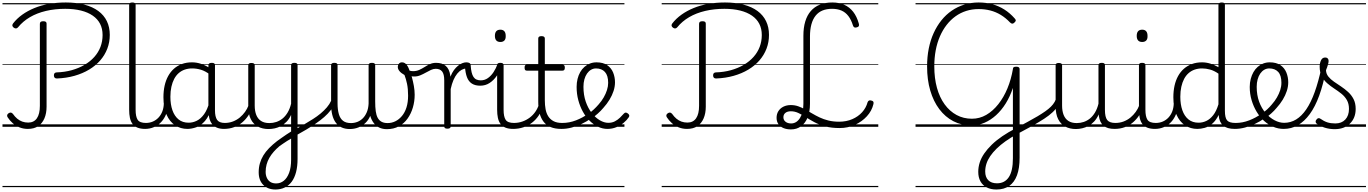

<svg xmlns="http://www.w3.org/2000/svg" viewBox="-20 -1021 11019 1546"><path d="M438 -389Q426 -389 420 -395.5Q414 -402 414 -414Q414 -425 419 -431Q424 -437 435 -438Q501 -440 558 -456Q615 -472 661 -499Q707 -526 739.5 -562.5Q772 -599 789 -643.5Q806 -688 806 -739Q806 -790 786 -829Q766 -868 727 -895Q688 -922 632 -936Q576 -950 505 -950Q422 -950 350 -933Q278 -916 221.5 -883Q165 -850 125 -801Q118 -793 109.5 -792Q101 -791 91 -798Q81 -806 79.5 -814Q78 -822 85 -832Q116 -872 159.5 -903Q203 -934 256.5 -956Q310 -978 374 -989.5Q438 -1001 510 -1001Q594 -1001 660 -983.5Q726 -966 771.5 -932.5Q817 -899 840.5 -850.5Q864 -802 864 -740Q864 -681 844 -629Q824 -577 787 -534.5Q750 -492 697.5 -460.5Q645 -429 579.5 -410.5Q514 -392 438 -389ZM204 17Q168 17 137 4.5Q106 -8 82 -29.5Q58 -51 42 -76Q36 -85 37.5 -93.5Q39 -102 49 -109Q60 -116 68 -114.5Q76 -113 84 -104Q100 -81 118.5 -65.5Q137 -50 159 -42Q181 -34 207 -34Q253 -34 277 -68.5Q301 -103 301 -169V-829Q301 -840 307.5 -845Q314 -850 328 -850Q342 -850 348.5 -845.5Q355 -841 355 -831V-162Q355 -108 337.5 -67.5Q320 -27 287 -5Q254 17 204 17ZM0 476H912V486H0ZM0 -20H912V0H0ZM0 -505H912V-500H0ZM0 -996H912V-986H0Z M1150 17Q1112 17 1086.5 6.5Q1061 -4 1046.5 -24Q1032 -44 1026 -72.5Q1020 -101 1020 -137V-982Q1020 -992 1026 -996.5Q1032 -1001 1045 -1001Q1059 -1001 1065.5 -996.5Q1072 -992 1072 -982V-137Q1072 -82 1088.5 -56.5Q1105 -31 1156 -31Q1165 -31 1169.5 -23.5Q1174 -16 1173.5 -7Q1173 2 1167.5 9.5Q1162 17 1150 17ZM912 476H1212V486H912ZM912 -20H1212V0H912ZM912 -505H1212V-500H912ZM912 -996H1212V-986H912Z M1147 17Q1136 17 1130.5 9.5Q1125 2 1125.5 -7Q1126 -16 1133 -23.5Q1140 -31 1153 -31Q1186 -31 1212.5 -43Q1239 -55 1258 -76Q1277 -97 1287.5 -125Q1298 -153 1299 -186Q1300 -198 1309 -201.5Q1318 -205 1326.5 -201.5Q1335 -198 1334 -186Q1333 -142 1318.5 -104.5Q1304 -67 1279.5 -40Q1255 -13 1221 2Q1187 17 1147 17ZM1212 476V486ZM1212 -20V0ZM1212 -505V-500ZM1212 -996V-986Z M1489 17Q1434 17 1390 -12Q1346 -41 1321 -98Q1296 -155 1296 -238Q1296 -288 1305.5 -331Q1315 -374 1334 -408.5Q1353 -443 1380.5 -467.5Q1408 -492 1444.5 -505.5Q1481 -519 1526 -519Q1564 -519 1600.5 -506.5Q1637 -494 1673 -470V-419Q1633 -449 1598 -459.5Q1563 -470 1527 -470Q1495 -470 1467.5 -460.5Q1440 -451 1418.5 -432Q1397 -413 1382.5 -385.5Q1368 -358 1360 -322Q1352 -286 1352 -242Q1352 -180 1368.5 -133Q1385 -86 1417.5 -59.5Q1450 -33 1499 -33Q1533 -33 1565 -49Q1597 -65 1623.5 -101.5Q1650 -138 1667 -202L1685 -159Q1664 -85 1630.5 -47Q1597 -9 1559.5 4Q1522 17 1489 17ZM1785 17Q1751 17 1727 7Q1703 -3 1688 -22Q1673 -41 1665.5 -69Q1658 -97 1658 -132V-495Q1658 -506 1665 -510.5Q1672 -515 1686 -515Q1699 -515 1705 -510.5Q1711 -506 1711 -496V-133Q1711 -81 1728 -56Q1745 -31 1791 -31Q1798 -31 1802 -23.5Q1806 -16 1805.5 -7Q1805 2 1800.5 9.5Q1796 17 1785 17ZM1212 476H1847V486H1212ZM1212 -20H1847V0H1212ZM1212 -505H1847V-500H1212ZM1212 -996H1847V-986H1212Z M1782 17Q1771 17 1765.5 9.5Q1760 2 1760.5 -7Q1761 -16 1768 -23.5Q1775 -31 1788 -31Q1825 -31 1856 -43Q1887 -55 1911 -75Q1935 -95 1953 -120Q1971 -145 1981 -172Q1985 -183 1994 -182.5Q2003 -182 2009 -174.5Q2015 -167 2012 -157Q2001 -124 1981 -93Q1961 -62 1932.5 -37Q1904 -12 1866 2.5Q1828 17 1782 17ZM1847 476V486ZM1847 -20V0ZM1847 -505V-500ZM1847 -996V-986Z M2198 505Q2137 505 2100 468Q2063 431 2063 366Q2063 328 2072.5 294.5Q2082 261 2100.5 230.5Q2119 200 2147 171.5Q2175 143 2211 115Q2230 101 2249 88Q2268 75 2286.5 62Q2305 49 2324 38V-96Q2309 -63 2287.5 -41Q2266 -19 2242 -6Q2218 7 2192.5 12.5Q2167 18 2142 18Q2094 18 2057 -1.5Q2020 -21 1999.5 -61.5Q1979 -102 1979 -166V-496Q1979 -505 1985 -509.5Q1991 -514 2004 -514Q2018 -514 2024.5 -509.5Q2031 -505 2031 -496V-171Q2031 -127 2043.5 -95.5Q2056 -64 2082 -47Q2108 -30 2149 -30Q2178 -30 2205 -39Q2232 -48 2255 -66.5Q2278 -85 2296 -115Q2314 -145 2324 -186V-496Q2324 -506 2330.5 -510.5Q2337 -515 2351 -515Q2364 -515 2370 -510.5Q2376 -506 2376 -496V258Q2376 318 2364 364.5Q2352 411 2329 442Q2306 473 2272.5 489Q2239 505 2198 505ZM2204 456Q2238 456 2265 434.5Q2292 413 2308 370.5Q2324 328 2324 265V95Q2308 104 2292 114Q2276 124 2261 134.5Q2246 145 2230 156Q2204 178 2183.5 201.5Q2163 225 2148.5 250.5Q2134 276 2126.5 304Q2119 332 2119 363Q2119 390 2129 411.5Q2139 433 2157.5 444.5Q2176 456 2204 456ZM1847 476H2512V486H1847ZM1847 -20H2512V0H1847ZM1847 -505H2512V-500H1847ZM1847 -996H2512V-986H1847Z M2363 70Q2357 73 2351.5 68.5Q2346 64 2343.5 55.5Q2341 47 2342.5 38.5Q2344 30 2350 26Q2391 3 2428.5 -19Q2466 -41 2500 -62.5Q2534 -84 2562 -107.5Q2590 -131 2612 -156.5Q2634 -182 2647 -211Q2653 -226 2662.5 -225.5Q2672 -225 2677.5 -217Q2683 -209 2678 -197Q2666 -164 2643.5 -134.5Q2621 -105 2590.5 -78.5Q2560 -52 2523.5 -27Q2487 -2 2447 22Q2407 46 2363 70ZM2512 476V486ZM2512 -20V0ZM2512 -505V-500ZM2512 -996V-986Z M2796 18Q2760 18 2732 5.5Q2704 -7 2684.5 -32.5Q2665 -58 2655.5 -96Q2646 -134 2646 -184V-496Q2646 -506 2652.5 -510.5Q2659 -515 2672 -515Q2686 -515 2692 -510.5Q2698 -506 2698 -496V-189Q2698 -138 2708.5 -102Q2719 -66 2742.5 -48Q2766 -30 2806 -30Q2833 -30 2857.5 -39.5Q2882 -49 2901.5 -68.5Q2921 -88 2933.5 -117.5Q2946 -147 2948 -187V-496Q2948 -506 2954.5 -510.5Q2961 -515 2975 -515Q2989 -515 2995 -510.5Q3001 -506 3001 -496V-204Q3001 -158 3005.5 -125.5Q3010 -93 3021.5 -72Q3033 -51 3052.5 -40.5Q3072 -30 3101 -30Q3134 -30 3163.5 -44.5Q3193 -59 3216.5 -87Q3240 -115 3253 -156Q3266 -197 3266 -251Q3266 -306 3257.5 -346Q3249 -386 3237 -417Q3210 -432 3196.5 -448.5Q3183 -465 3183 -483Q3183 -496 3191.5 -507.5Q3200 -519 3217 -519Q3239 -519 3254.5 -499Q3270 -479 3281 -445Q3289 -427 3297.5 -396Q3306 -365 3312.5 -329Q3319 -293 3319 -258Q3319 -205 3304.5 -155.5Q3290 -106 3262 -66.5Q3234 -27 3192 -4Q3150 19 3095 19Q3062 19 3035.5 7Q3009 -5 2990.5 -29Q2972 -53 2961 -88Q2947 -54 2922 -30.5Q2897 -7 2865 5.5Q2833 18 2796 18ZM2512 476H3400V486H2512ZM2512 -20H3400V0H2512ZM2512 -505H3400V-500H2512ZM2512 -996H3400V-986H2512Z M3315 -405Q3299 -405 3282.5 -409Q3266 -413 3251 -420V-465Q3268 -455 3280.5 -451.5Q3293 -448 3306 -448Q3333 -448 3355.5 -458Q3378 -468 3399 -481.5Q3420 -495 3442 -505Q3464 -515 3491 -515Q3500 -515 3505 -508Q3510 -501 3510 -491.5Q3510 -482 3504.5 -474.5Q3499 -467 3488 -467Q3470 -467 3450.5 -458Q3431 -449 3409 -436.5Q3387 -424 3364 -414.5Q3341 -405 3315 -405ZM3400 476H3425V486H3400ZM3400 -20H3425V0H3400ZM3400 -505H3425V-500H3400ZM3400 -996H3425V-986H3400Z M3582 15Q3569 15 3563 10.5Q3557 6 3557 -4V-374Q3557 -424 3540 -445.5Q3523 -467 3489 -467Q3479 -467 3474.5 -474.5Q3470 -482 3470 -491.5Q3470 -501 3475.5 -508Q3481 -515 3491 -515Q3515 -515 3534 -509.5Q3553 -504 3568 -491.5Q3583 -479 3592.5 -459.5Q3602 -440 3606 -412L3607 -403Q3619 -435 3635 -456.5Q3651 -478 3668.5 -492Q3686 -506 3703 -512.5Q3720 -519 3734 -519Q3744 -519 3749.5 -511.5Q3755 -504 3755 -494Q3755 -484 3749.5 -476.5Q3744 -469 3734 -469Q3716 -469 3697.5 -459Q3679 -449 3662 -428.5Q3645 -408 3631.5 -377Q3618 -346 3609 -304V-4Q3609 6 3602.5 10.5Q3596 15 3582 15ZM3425 476H3829V486H3425ZM3425 -20H3829V0H3425ZM3425 -505H3829V-500H3425ZM3425 -996H3829V-986H3425Z M3847 -331Q3806 -331 3779.5 -348Q3753 -365 3740 -399.5Q3727 -434 3724 -485L3734 -519Q3752 -519 3761 -513Q3770 -507 3770 -494Q3772 -462 3777.5 -439Q3783 -416 3792.5 -401.5Q3802 -387 3817 -380.5Q3832 -374 3851 -374Q3883 -374 3909 -392.5Q3935 -411 3954.5 -441Q3974 -471 3986 -505Q3988 -511 3997 -509Q4006 -507 4014 -500.5Q4022 -494 4019 -486Q4004 -446 3980 -410.5Q3956 -375 3922.5 -353Q3889 -331 3847 -331ZM3829 476H3852V486H3829ZM3829 -20H3852V0H3829ZM3829 -505H3852V-500H3829ZM3829 -996H3852V-986H3829Z M4113 17Q4075 17 4049.5 6.5Q4024 -4 4009.5 -24Q3995 -44 3989 -72.5Q3983 -101 3983 -137V-496Q3983 -506 3989 -510.5Q3995 -515 4008 -515Q4022 -515 4028.5 -510.5Q4035 -506 4035 -496V-137Q4035 -82 4051.5 -56.5Q4068 -31 4119 -31Q4128 -31 4132.5 -23.5Q4137 -16 4136.5 -7Q4136 2 4130.5 9.5Q4125 17 4113 17ZM4009 -683Q3987 -683 3976 -695.5Q3965 -708 3965 -732Q3965 -757 3976 -769.5Q3987 -782 4009 -782Q4030 -782 4041 -769.5Q4052 -757 4052 -732Q4053 -707 4041.5 -695Q4030 -683 4009 -683ZM3851 476H4176V486H3851ZM3851 -20H4176V0H3851ZM3851 -505H4176V-500H3851ZM3851 -996H4176V-986H3851Z M4111 17Q4100 17 4094.5 9.5Q4089 2 4089.5 -7Q4090 -16 4097 -23.5Q4104 -31 4117 -31Q4154 -31 4186.5 -42.5Q4219 -54 4245.5 -74Q4272 -94 4291 -121.5Q4310 -149 4320 -182Q4323 -193 4332.5 -192Q4342 -191 4348.5 -184Q4355 -177 4352 -167Q4340 -125 4318 -91.5Q4296 -58 4264.5 -33.5Q4233 -9 4194 4Q4155 17 4111 17ZM4176 476V486ZM4176 -20V0ZM4176 -505V-500ZM4176 -996V-986Z M4500 17Q4449 17 4413.5 2Q4378 -13 4356.5 -41.5Q4335 -70 4324.5 -110Q4314 -150 4314 -201V-452H4223Q4212 -452 4208 -458Q4204 -464 4204 -476Q4204 -489 4208 -494.5Q4212 -500 4223 -500H4314V-711Q4314 -721 4320.5 -725.5Q4327 -730 4340 -730Q4353 -730 4360 -725.5Q4367 -721 4367 -711V-500H4508Q4519 -500 4523.5 -494.5Q4528 -489 4528 -476Q4528 -464 4523.5 -458Q4519 -452 4508 -452H4367V-213Q4367 -175 4373 -142Q4379 -109 4394.5 -84.5Q4410 -60 4437 -45.5Q4464 -31 4507 -31Q4517 -31 4522 -23.5Q4527 -16 4526.5 -7Q4526 2 4519.5 9.5Q4513 17 4500 17ZM4176 476H4564V486H4176ZM4176 -20H4564V0H4176ZM4176 -505H4564V-500H4176ZM4176 -996H4564V-986H4176Z M4502 17Q4489 17 4483.5 9.5Q4478 2 4479.5 -7Q4481 -16 4488.5 -23.5Q4496 -31 4508 -31Q4564 -31 4618 -52Q4672 -73 4716 -105Q4724 -110 4730.5 -107Q4737 -104 4741.5 -96.5Q4746 -89 4746 -80.5Q4746 -72 4739 -67Q4705 -43 4665 -24Q4625 -5 4583.5 6Q4542 17 4502 17ZM4564 476V486ZM4564 -20V0ZM4564 -505V-500ZM4564 -996V-986Z M4716 -103Q4740 -120 4761 -139.5Q4782 -159 4800 -180Q4824 -207 4841 -236.5Q4858 -266 4867.5 -296Q4877 -326 4877 -354Q4877 -413 4851 -441.5Q4825 -470 4779 -470Q4758 -470 4739.5 -459.5Q4721 -449 4707 -429Q4693 -409 4685.5 -382Q4678 -355 4678 -322Q4678 -256 4696.5 -202.5Q4715 -149 4745 -111Q4775 -73 4810 -52.5Q4845 -32 4878 -32Q4908 -32 4931 -44Q4954 -56 4972 -73.5Q4990 -91 5003 -106Q5011 -115 5019 -114.5Q5027 -114 5036 -107Q5044 -101 5046.5 -93.5Q5049 -86 5043 -77Q5027 -53 5001 -31.5Q4975 -10 4942 3.5Q4909 17 4871 17Q4833 17 4796.5 0Q4760 -17 4728.5 -48Q4697 -79 4673.5 -121.5Q4650 -164 4636.5 -214.5Q4623 -265 4623 -321Q4623 -355 4630.5 -385.5Q4638 -416 4652 -440.5Q4666 -465 4686 -482.5Q4706 -500 4730.5 -509.5Q4755 -519 4783 -519Q4836 -519 4869 -496.5Q4902 -474 4917 -437Q4932 -400 4932 -358Q4932 -324 4920.5 -288.5Q4909 -253 4888 -218.5Q4867 -184 4838 -152Q4818 -128 4793 -106Q4768 -84 4741 -65ZM4564 476H5008V486H4564ZM4564 -20H5008V0H4564ZM4564 -505H5008V-500H4564ZM4564 -996H5008V-986H4564Z M5746 -389Q5734 -389 5728 -395.5Q5722 -402 5722 -414Q5722 -425 5727 -431Q5732 -437 5743 -438Q5809 -440 5866 -456Q5923 -472 5969 -499Q6015 -526 6047.5 -562.5Q6080 -599 6097 -643.5Q6114 -688 6114 -739Q6114 -790 6094 -829Q6074 -868 6035 -895Q5996 -922 5940 -936Q5884 -950 5813 -950Q5730 -950 5658 -933Q5586 -916 5529.5 -883Q5473 -850 5433 -801Q5426 -793 5417.5 -792Q5409 -791 5399 -798Q5389 -806 5387.5 -814Q5386 -822 5393 -832Q5424 -872 5467.5 -903Q5511 -934 5564.5 -956Q5618 -978 5682 -989.5Q5746 -1001 5818 -1001Q5902 -1001 5968 -983.5Q6034 -966 6079.5 -932.5Q6125 -899 6148.5 -850.5Q6172 -802 6172 -740Q6172 -681 6152 -629Q6132 -577 6095 -534.5Q6058 -492 6005.5 -460.5Q5953 -429 5887.5 -410.5Q5822 -392 5746 -389ZM5512 17Q5476 17 5445 4.5Q5414 -8 5390 -29.5Q5366 -51 5350 -76Q5344 -85 5345.5 -93.5Q5347 -102 5357 -109Q5368 -116 5376 -114.5Q5384 -113 5392 -104Q5408 -81 5426.5 -65.5Q5445 -50 5467 -42Q5489 -34 5515 -34Q5561 -34 5585 -68.5Q5609 -103 5609 -169V-829Q5609 -840 5615.5 -845Q5622 -850 5636 -850Q5650 -850 5656.5 -845.5Q5663 -841 5663 -831V-162Q5663 -108 5645.5 -67.5Q5628 -27 5595 -5Q5562 17 5512 17ZM5308 476H6220V486H5308ZM5308 -20H6220V0H5308ZM5308 -505H6220V-500H5308ZM5308 -996H6220V-986H5308Z M6349 21Q6314 21 6288 10Q6262 -1 6247.5 -22Q6233 -43 6233 -72Q6233 -103 6247.5 -126Q6262 -149 6288 -162Q6314 -175 6348 -175Q6380 -175 6408 -165Q6436 -155 6463 -140Q6490 -125 6518.5 -108Q6547 -91 6579.5 -75.5Q6612 -60 6651 -50.5Q6690 -41 6737 -41Q6795 -41 6842.5 -61.5Q6890 -82 6922 -117.5Q6954 -153 6966 -198Q6970 -208 6977.5 -211.5Q6985 -215 6997 -211Q7008 -209 7012 -202Q7016 -195 7013 -183Q7000 -128 6960 -84.5Q6920 -41 6863.5 -15.5Q6807 10 6741 10Q6674 10 6624.5 -3.5Q6575 -17 6537 -37.5Q6499 -58 6468 -78Q6437 -98 6408 -111.5Q6379 -125 6348 -125Q6320 -125 6304 -112Q6288 -99 6288 -77Q6288 -54 6305.5 -40.5Q6323 -27 6350 -27Q6394 -27 6421.5 -71Q6449 -115 6449 -185V-733Q6449 -798 6464 -848Q6479 -898 6508.5 -932Q6538 -966 6581.5 -983.5Q6625 -1001 6682 -1001Q6736 -1001 6778 -982.5Q6820 -964 6849.5 -926.5Q6879 -889 6895 -832Q6899 -819 6895.5 -811.5Q6892 -804 6880 -801Q6867 -797 6859.5 -800.5Q6852 -804 6848 -816Q6834 -862 6811 -892Q6788 -922 6755.5 -936Q6723 -950 6680 -950Q6636 -950 6603 -936.5Q6570 -923 6547.5 -895Q6525 -867 6513.5 -825Q6502 -783 6502 -727V-185Q6502 -122 6483.5 -76Q6465 -30 6430.5 -4.5Q6396 21 6349 21ZM6200 476H7052V486H6200ZM6200 -20H7052V0H6200ZM6200 -505H7052V-500H6200ZM6200 -996H7052V-986H6200Z M8003 505Q7958 505 7925 488Q7892 471 7874.5 439Q7857 407 7857 363Q7857 351 7865.5 344.5Q7874 338 7885 337Q7896 336 7904.5 342Q7913 348 7913 360Q7913 405 7937.5 430Q7962 455 8008 455Q8070 455 8103 405.5Q8136 356 8136 253V-313Q8113 -244 8078.5 -188.5Q8044 -133 8000.5 -93.5Q7957 -54 7907 -32.5Q7857 -11 7802 -11Q7722 -11 7656.5 -45Q7591 -79 7543.5 -142Q7496 -205 7470.5 -292Q7445 -379 7445 -486Q7445 -563 7458.5 -630.5Q7472 -698 7498 -755Q7524 -812 7560.5 -857.5Q7597 -903 7643.5 -935Q7690 -967 7744.5 -984Q7799 -1001 7860 -1001Q7919 -1001 7970.5 -987Q8022 -973 8067 -944.5Q8112 -916 8150 -873Q8159 -864 8159 -856.5Q8159 -849 8148 -839Q8139 -830 8130.5 -830.5Q8122 -831 8112 -841Q8078 -877 8038.5 -901Q7999 -925 7954.5 -936.5Q7910 -948 7860 -948Q7807 -948 7760 -933Q7713 -918 7673.5 -889.5Q7634 -861 7602.5 -820.5Q7571 -780 7548.5 -728.5Q7526 -677 7514.5 -616Q7503 -555 7503 -487Q7503 -391 7524.5 -313.5Q7546 -236 7586.5 -180.5Q7627 -125 7682.5 -95Q7738 -65 7806 -65Q7868 -65 7921.5 -96Q7975 -127 8018.5 -182Q8062 -237 8092 -309.5Q8122 -382 8136 -465Q8136 -476 8142.5 -480Q8149 -484 8163 -484Q8190 -484 8190 -465V248Q8190 333 8169 390Q8148 447 8106.5 476Q8065 505 8003 505ZM7352 476H8298V486H7352ZM7352 -20H8298V0H7352ZM7352 -505H8298V-500H7352ZM7352 -996H8298V-986H7352Z M7857 363Q7857 324 7869 287Q7881 250 7905.5 214.5Q7930 179 7966 144Q8002 109 8050.5 76Q8099 43 8159 12Q8212 -17 8256 -40.5Q8300 -64 8335 -85Q8370 -106 8397 -125Q8424 -144 8442.5 -162.5Q8461 -181 8472 -200.5Q8483 -220 8487 -241Q8489 -251 8498.5 -252.5Q8508 -254 8515.5 -249Q8523 -244 8520 -233Q8515 -200 8499.5 -172Q8484 -144 8456 -117.5Q8428 -91 8388 -65Q8348 -39 8294 -8.5Q8240 22 8171 58Q8118 87 8076.5 116.5Q8035 146 8004.5 176Q7974 206 7953.5 236Q7933 266 7923 297Q7913 328 7913 360Q7913 372 7904.5 379Q7896 386 7884.5 386.5Q7873 387 7865 381.5Q7857 376 7857 363ZM8298 476H8348V486H8298ZM8298 -20H8348V0H8298ZM8298 -505H8348V-500H8298ZM8298 -996H8348V-986H8298Z M8643 18Q8595 18 8558 -1.5Q8521 -21 8500.5 -61.5Q8480 -102 8480 -166V-496Q8480 -505 8486 -509.5Q8492 -514 8505 -514Q8519 -514 8525.5 -509.5Q8532 -505 8532 -496V-171Q8532 -127 8544.5 -95.5Q8557 -64 8583 -47Q8609 -30 8650 -30Q8679 -30 8706 -39Q8733 -48 8756 -66.5Q8779 -85 8797 -115Q8815 -145 8825 -186V-496Q8825 -506 8831.5 -510.5Q8838 -515 8852 -515Q8865 -515 8871 -510.5Q8877 -506 8877 -496V-137Q8877 -78 8895.5 -54.5Q8914 -31 8961 -31Q8971 -31 8975.5 -23.5Q8980 -16 8979.5 -7Q8979 2 8973 9.5Q8967 17 8955 17Q8925 17 8903 10.5Q8881 4 8865.5 -9Q8850 -22 8841 -41.5Q8832 -61 8828 -87L8827 -100Q8812 -66 8790.5 -43Q8769 -20 8744.5 -7Q8720 6 8694 12Q8668 18 8643 18ZM8348 476H9019V486H8348ZM8348 -20H9019V0H8348ZM8348 -505H9019V-500H8348ZM8348 -996H9019V-986H8348Z M8954 17Q8943 17 8937.5 9.5Q8932 2 8932.5 -7Q8933 -16 8940 -23.5Q8947 -31 8960 -31Q8997 -31 9028 -43Q9059 -55 9083 -75Q9107 -95 9125 -120Q9143 -145 9153 -172Q9157 -183 9166 -182.5Q9175 -182 9181 -174.5Q9187 -167 9184 -157Q9173 -124 9153 -93Q9133 -62 9104.5 -37Q9076 -12 9038 2.5Q9000 17 8954 17ZM9019 476V486ZM9019 -20V0ZM9019 -505V-500ZM9019 -996V-986Z M9281 17Q9243 17 9217.5 6.5Q9192 -4 9177.5 -24Q9163 -44 9157 -72.5Q9151 -101 9151 -137V-496Q9151 -506 9157 -510.5Q9163 -515 9176 -515Q9190 -515 9196.5 -510.5Q9203 -506 9203 -496V-137Q9203 -82 9219.5 -56.5Q9236 -31 9287 -31Q9296 -31 9300.5 -23.5Q9305 -16 9304.5 -7Q9304 2 9298.5 9.5Q9293 17 9281 17ZM9177 -683Q9155 -683 9144 -695.5Q9133 -708 9133 -732Q9133 -757 9144 -769.5Q9155 -782 9177 -782Q9198 -782 9209 -769.5Q9220 -757 9220 -732Q9221 -707 9209.5 -695Q9198 -683 9177 -683ZM9019 476H9344V486H9019ZM9019 -20H9344V0H9019ZM9019 -505H9344V-500H9019ZM9019 -996H9344V-986H9019Z M9279 17Q9268 17 9262.5 9.5Q9257 2 9257.5 -7Q9258 -16 9265 -23.5Q9272 -31 9285 -31Q9318 -31 9344.5 -43Q9371 -55 9390 -76Q9409 -97 9419.5 -125Q9430 -153 9431 -186Q9432 -198 9441 -201.5Q9450 -205 9458.5 -201.5Q9467 -198 9466 -186Q9465 -142 9450.5 -104.5Q9436 -67 9411.5 -40Q9387 -13 9353 2Q9319 17 9279 17ZM9344 476V486ZM9344 -20V0ZM9344 -505V-500ZM9344 -996V-986Z M9621 17Q9566 17 9522 -12Q9478 -41 9453 -98Q9428 -155 9428 -238Q9428 -288 9437.5 -331Q9447 -374 9466 -408.5Q9485 -443 9513 -467.5Q9541 -492 9577.5 -505.5Q9614 -519 9659 -519Q9692 -519 9725 -509Q9758 -499 9791 -480V-982Q9791 -992 9797.5 -996.5Q9804 -1001 9818 -1001Q9831 -1001 9837 -996.5Q9843 -992 9843 -982V-129Q9843 -73 9860.5 -52Q9878 -31 9929 -31Q9938 -31 9942 -23.5Q9946 -16 9945.5 -7Q9945 2 9939.5 9.5Q9934 17 9923 17Q9891 17 9867 10Q9843 3 9827.5 -11Q9812 -25 9803.5 -45.5Q9795 -66 9793 -92V-96Q9771 -50 9741 -25Q9711 0 9680 8.5Q9649 17 9621 17ZM9631 -33Q9663 -33 9693 -47Q9723 -61 9748.5 -93Q9774 -125 9791 -181V-428Q9756 -452 9723.5 -461Q9691 -470 9659 -470Q9627 -470 9599.5 -460.5Q9572 -451 9550.5 -432Q9529 -413 9514.5 -385.5Q9500 -358 9492 -322Q9484 -286 9484 -242Q9484 -180 9500.5 -133Q9517 -86 9549.5 -59.5Q9582 -33 9631 -33ZM9344 476H9985V486H9344ZM9344 -20H9985V0H9344ZM9344 -505H9985V-500H9344ZM9344 -996H9985V-986H9344Z M9923 17Q9910 17 9904.5 9.5Q9899 2 9900.5 -7Q9902 -16 9909.5 -23.5Q9917 -31 9929 -31Q9985 -31 10039 -52Q10093 -73 10137 -105Q10145 -110 10151.5 -107Q10158 -104 10162.5 -96.5Q10167 -89 10167 -80.5Q10167 -72 10160 -67Q10126 -43 10086 -24Q10046 -5 10004.5 6Q9963 17 9923 17ZM9985 476V486ZM9985 -20V0ZM9985 -505V-500ZM9985 -996V-986Z M10140 -106Q10163 -122 10183.5 -140.5Q10204 -159 10221 -180Q10245 -207 10262 -236.5Q10279 -266 10288.5 -295.5Q10298 -325 10298 -355Q10298 -414 10272 -442Q10246 -470 10200 -470Q10190 -470 10184.5 -477.5Q10179 -485 10180 -494.5Q10181 -504 10187 -511.5Q10193 -519 10204 -519Q10257 -519 10290 -496.5Q10323 -474 10338 -437Q10353 -400 10353 -358Q10353 -324 10341.5 -288.5Q10330 -253 10309 -218.5Q10288 -184 10259 -152Q10240 -129 10216.5 -108Q10193 -87 10168 -69ZM9985 476H10429V486H9985ZM9985 -20H10429V0H9985ZM9985 -505H10429V-500H9985ZM9985 -996H10429V-986H9985Z M10316 17Q10273 17 10232.5 0Q10192 -17 10158 -48Q10124 -79 10098.5 -121.5Q10073 -164 10058 -214.5Q10043 -265 10043 -321Q10043 -355 10051 -385.5Q10059 -416 10073 -440.5Q10087 -465 10107 -482.5Q10127 -500 10151.5 -509.5Q10176 -519 10204 -519Q10213 -519 10217.5 -511.5Q10222 -504 10221 -494.5Q10220 -485 10214.5 -477.5Q10209 -470 10200 -470Q10178 -470 10159.5 -459Q10141 -448 10127.5 -428.5Q10114 -409 10106.5 -381.5Q10099 -354 10099 -322Q10099 -256 10118.5 -202.5Q10138 -149 10171 -111Q10204 -73 10243 -52.5Q10282 -32 10320 -32Q10372 -32 10416.5 -59Q10461 -86 10498.5 -141Q10536 -196 10566 -279.5Q10596 -363 10620 -475Q10622 -484 10632 -485Q10642 -486 10651 -480Q10660 -474 10657 -459Q10635 -341 10602.5 -251.5Q10570 -162 10526.5 -102.5Q10483 -43 10430.5 -13Q10378 17 10316 17ZM10429 476V486ZM10429 -20V0ZM10429 -505V-500ZM10429 -996V-986Z M10727 19Q10685 19 10647 7Q10609 -5 10580 -27Q10574 -33 10573.5 -41.5Q10573 -50 10581 -59Q10588 -68 10595.5 -69.5Q10603 -71 10612 -65Q10640 -45 10667.5 -36Q10695 -27 10732 -27Q10783 -27 10812.5 -58.5Q10842 -90 10842 -144Q10842 -186 10825 -215.5Q10808 -245 10781 -266.5Q10754 -288 10724 -307.5Q10694 -327 10667 -350.5Q10640 -374 10623 -406Q10606 -438 10606 -485Q10606 -511 10616.5 -534.5Q10627 -558 10651 -558Q10664 -558 10671 -550.5Q10678 -543 10678 -530Q10678 -519 10672.5 -499.5Q10667 -480 10657 -456Q10658 -427 10676 -404.5Q10694 -382 10721 -363.5Q10748 -345 10778 -325Q10808 -305 10835 -280.5Q10862 -256 10879 -223Q10896 -190 10896 -144Q10896 -71 10850 -26Q10804 19 10727 19ZM10429 476H10979V486H10429ZM10429 -20H10979V0H10429ZM10429 -505H10979V-500H10429ZM10429 -996H10979V-986H10429Z"/></svg>

Font: Playwrite PL Guides
Style: Regular
Weight: 400
Designer: Veronika Burian, José Scaglione
Foundry: TypeTogether
Version: Version 1.003